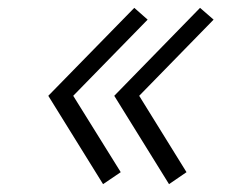

<svg xmlns="http://www.w3.org/2000/svg" viewBox="-20 -573 580 489"><path d="M287.5 -134.5 242.5 -104 103 -329 322 -553 356 -523 166.5 -329ZM455 -134.5 410.5 -104 271 -329 489.5 -553 524 -523 334.5 -329Z"/></svg>

Font: Russisch Sans Light
Style: Italic
Weight: 300
Italic angle: -10°
Designer: Michael Sharanda (font) & Cristiano Sobral (main changes)
Foundry: Michael Sharanda
Version: Version 2.00;September 8, 2020;FontCreator 13.0.0.2681 64-bi